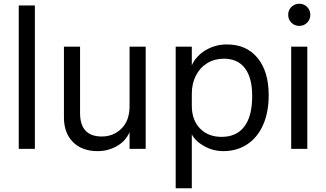

<svg xmlns="http://www.w3.org/2000/svg" viewBox="-20 -794 1739 1024"><path d="M80 -765H166V0H80Z M757 0H671V-89Q649 -40 602 -14Q555 12 501 12Q417 12 369 -36.5Q321 -85 321 -167V-545H407V-191Q407 -66 523 -66Q585 -66 628 -108.5Q671 -151 671 -228V-545H757Z M917 -545H1003V-446Q1026 -496 1077 -526.5Q1128 -557 1190 -557Q1295 -557 1354 -484.5Q1413 -412 1413 -287Q1413 -195 1383 -127.5Q1353 -60 1298 -24Q1243 12 1171 12Q1118 12 1071 -13.5Q1024 -39 1003 -77V210H917ZM1162 -64Q1241 -64 1283 -119Q1325 -174 1325 -282Q1325 -379 1286.5 -430Q1248 -481 1173 -481Q1124 -481 1085 -457Q1046 -433 1024.5 -390.5Q1003 -348 1003 -294V-230Q1003 -154 1046.5 -109Q1090 -64 1162 -64Z M1533 -545H1619V0H1533ZM1517 -715Q1517 -740 1534 -757Q1551 -774 1576 -774Q1601 -774 1618 -757Q1635 -740 1635 -715Q1635 -690 1618 -673Q1601 -656 1576 -656Q1551 -656 1534 -673Q1517 -690 1517 -715Z"/></svg>

Font: Application
Style: Regular
Weight: 400
Designer: Wei Huang
Foundry: Wei Huang
Version: Version 0.012